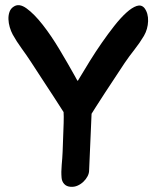

<svg xmlns="http://www.w3.org/2000/svg" viewBox="-20 -719 603 739"><path d="M252 0Q266 1 278.5 -4.5Q291 -10 301 -19.5Q311 -29 317 -40.5Q323 -52 323 -63L333 -294Q335 -346 328 -377Q321 -408 295 -410Q282 -411 269.5 -405.5Q257 -400 247.5 -390.5Q238 -381 232 -369Q226 -357 225 -346Q223 -323 224.5 -295.5Q226 -268 225 -245L221 -134Q220 -111 217.5 -84Q215 -57 217 -35Q218 -21 227 -11Q236 -1 252 0ZM311 -247Q347 -305 384.5 -362.5Q422 -420 460 -477Q477 -502 497.5 -528Q518 -554 534 -581Q549 -607 550 -637.5Q551 -668 536 -688Q524 -702 506 -696Q488 -690 466 -670Q444 -650 420 -619.5Q396 -589 372 -554.5Q348 -520 326 -484.5Q304 -449 286.5 -419.5Q269 -390 257 -370Q245 -350 242 -345ZM335 -301Q331 -307 313 -342.5Q295 -378 268 -426.5Q241 -475 209 -528.5Q177 -582 144.5 -623.5Q112 -665 82.5 -686.5Q53 -708 32 -693Q21 -686 16.5 -673Q12 -660 12.5 -645Q13 -630 17.5 -614.5Q22 -599 29 -586Q44 -559 63 -533Q82 -507 99 -481Q117 -453 140 -418Q163 -383 186.5 -347Q210 -311 232.5 -275.5Q255 -240 272 -211Z"/></svg>

Font: Balpaq
Style: Regular
Weight: 400
Designer: Abay Emes
Version: Version 1.000